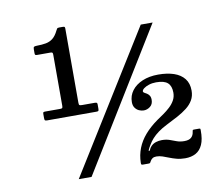

<svg xmlns="http://www.w3.org/2000/svg" viewBox="-86 -889 1172 1018"><g transform="rotate(-10 500.0 -380.0)"><path d="M723.5 -725 257.5 25H326.5L787.5 -725ZM132.5 -326.5Q132.5 -316.3 135 -313.6Q137.5 -311 147.3 -311H412.3Q421.3 -311 423.1 -313.9Q425 -316.8 425 -325.8V-348.5Q425 -355.8 421 -357.4Q417 -359 410.5 -359H343.8Q332.3 -359 329.1 -361.4Q326 -363.8 326 -375.3V-774Q326 -781.7 323.1 -783.4Q320.3 -785 312.5 -785H295.5Q285.8 -785 283.5 -781.4Q281.3 -777.8 278 -772Q264.8 -744.5 248.3 -731.4Q231.8 -718.3 210.5 -714.4Q189.3 -710.5 161 -710.3Q151.5 -710 147 -707.9Q142.5 -705.8 142.5 -695.2V-672.7Q142.5 -665.2 145.9 -663.6Q149.2 -662 156 -662H226.2Q234.5 -662 236.7 -659.2Q239 -656.5 239 -648V-373.3Q239 -364.3 236.5 -361.6Q234 -359 224.5 -359H146.5Q138.2 -359 135.4 -357.5Q132.5 -356 132.5 -348ZM939.5 -117.3Q939.5 -124.8 938.4 -126.4Q937.3 -128 929.5 -128H907.5Q899.3 -128 898.1 -126.5Q897 -125 896 -117.5Q893.8 -98.3 881.6 -87.4Q869.5 -76.5 844.3 -76.5Q821.8 -76.5 804.1 -83Q786.5 -89.5 768.6 -96Q750.8 -102.5 726.8 -102.5Q710.3 -102.5 695.4 -97.8Q680.5 -93 670 -82.8Q663.3 -76.3 660.4 -70.4Q657.5 -64.5 655.6 -60.9Q653.8 -57.3 650.8 -57.3Q648 -57.3 649.6 -62.3Q651.3 -67.3 655.4 -74.5Q659.5 -81.8 664 -88.8Q672.8 -104.5 686.5 -119.9Q700.3 -135.3 720.1 -149.9Q740 -164.5 766.8 -178Q799.8 -194.5 828.9 -210.1Q858 -225.8 880.4 -243.3Q902.8 -260.7 915.5 -282.7Q928.3 -304.7 928.3 -334Q928.3 -373 908.4 -398.2Q888.5 -423.5 852.6 -435.8Q816.8 -448 768.3 -448Q719.8 -448 683.1 -432.5Q646.5 -417 626.1 -389.9Q605.7 -362.7 605.7 -328.5Q605.7 -309.5 614.1 -297.6Q622.5 -285.7 635.1 -279.9Q647.8 -274 660.8 -274Q679.5 -274 695.4 -286.4Q711.3 -298.7 711.3 -322.5Q711.3 -337 705.5 -345.5Q699.8 -354 692.3 -358.5Q684.8 -363 678.9 -366.2Q673 -369.5 673 -374Q673 -381.7 683.5 -389.9Q694 -398 711.5 -403.7Q729 -409.5 750.3 -409.5Q794 -409.5 812.6 -392.5Q831.3 -375.5 831.3 -340Q831.3 -317.2 820.9 -298.6Q810.5 -280 794 -264.8Q777.5 -249.5 758.9 -236.5Q740.2 -223.5 723.2 -212Q682 -182.8 654 -150.4Q626 -118 611.6 -81.3Q597.2 -44.5 596.5 -2.5Q596.5 3.8 598.1 5.9Q599.7 8 606.7 8H635.3Q643.3 8 645 5.8Q646.8 3.5 649.3 -1.5Q654 -10.8 662 -16.4Q670 -22 683.3 -22Q699.8 -22 715.9 -16.5Q732 -11 749.5 -4Q767 3 787.5 8.5Q808 14 833.3 14Q866.3 14 890.3 0.9Q914.3 -12.3 927.1 -41Q940 -69.8 939.5 -117.3Z"/></g></svg>

Font: Besley
Style: Regular
Weight: 400
Designer: Owen Earl
Foundry: indestructible type*
Version: Version 4.000